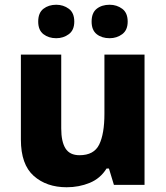

<svg xmlns="http://www.w3.org/2000/svg" viewBox="-20 -779 699 809"><path d="M589 -549V0H460L439 -69H429Q403 -27 358 -8.5Q313 10 261 10Q176 10 122 -38Q68 -86 68 -191V-549H238V-238Q238 -182 256 -153.5Q274 -125 315 -125Q376 -125 398 -170Q420 -215 420 -300V-549ZM141 -688Q141 -725 163 -742Q185 -759 217 -759Q247 -759 270 -742Q293 -725 293 -688Q293 -652 270 -635Q247 -618 217 -618Q185 -618 163 -635Q141 -652 141 -688ZM366 -688Q366 -725 387.5 -742Q409 -759 442 -759Q472 -759 495 -742Q518 -725 518 -688Q518 -652 495 -635Q472 -618 442 -618Q409 -618 387.5 -635Q366 -652 366 -688Z"/></svg>

Font: Noto Sans Meetei Mayek ExtraBold
Style: Regular
Weight: 800
Designer: Monotype Design Team and Neelakash Kshetrimayum
Foundry: Monotype Imaging Inc.
Version: Version 2.002; ttfautohint (v1.8.4.7-5d5b)